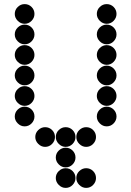

<svg xmlns="http://www.w3.org/2000/svg" viewBox="-20 -718 640 936"><path d="M52 -650Q52 -631 66.5 -616.5Q81 -602 100 -602Q120 -602 134 -616.5Q148 -631 148 -650Q148 -670 134 -684Q120 -698 100 -698Q81 -698 66.5 -684Q52 -670 52 -650ZM452 -650Q452 -631 466.5 -616.5Q481 -602 500 -602Q520 -602 534 -616.5Q548 -631 548 -650Q548 -670 534 -684Q520 -698 500 -698Q481 -698 466.5 -684Q452 -670 452 -650ZM52 -550Q52 -531 66.5 -516.5Q81 -502 100 -502Q120 -502 134 -516.5Q148 -531 148 -550Q148 -570 134 -584Q120 -598 100 -598Q81 -598 66.5 -584Q52 -570 52 -550ZM452 -550Q452 -531 466.5 -516.5Q481 -502 500 -502Q520 -502 534 -516.5Q548 -531 548 -550Q548 -570 534 -584Q520 -598 500 -598Q481 -598 466.5 -584Q452 -570 452 -550ZM52 -450Q52 -431 66.5 -416.5Q81 -402 100 -402Q120 -402 134 -416.5Q148 -431 148 -450Q148 -470 134 -484Q120 -498 100 -498Q81 -498 66.5 -484Q52 -470 52 -450ZM452 -450Q452 -431 466.5 -416.5Q481 -402 500 -402Q520 -402 534 -416.5Q548 -431 548 -450Q548 -470 534 -484Q520 -498 500 -498Q481 -498 466.5 -484Q452 -470 452 -450ZM52 -350Q52 -331 66.5 -316.5Q81 -302 100 -302Q120 -302 134 -316.5Q148 -331 148 -350Q148 -370 134 -384Q120 -398 100 -398Q81 -398 66.5 -384Q52 -370 52 -350ZM452 -350Q452 -331 466.5 -316.5Q481 -302 500 -302Q520 -302 534 -316.5Q548 -331 548 -350Q548 -370 534 -384Q520 -398 500 -398Q481 -398 466.5 -384Q452 -370 452 -350ZM52 -250Q52 -231 66.5 -216.5Q81 -202 100 -202Q120 -202 134 -216.5Q148 -231 148 -250Q148 -270 134 -284Q120 -298 100 -298Q81 -298 66.5 -284Q52 -270 52 -250ZM452 -250Q452 -231 466.5 -216.5Q481 -202 500 -202Q520 -202 534 -216.5Q548 -231 548 -250Q548 -270 534 -284Q520 -298 500 -298Q481 -298 466.5 -284Q452 -270 452 -250ZM52 -150Q52 -131 66.5 -116.5Q81 -102 100 -102Q120 -102 134 -116.5Q148 -131 148 -150Q148 -170 134 -184Q120 -198 100 -198Q81 -198 66.5 -184Q52 -170 52 -150ZM452 -150Q452 -131 466.5 -116.5Q481 -102 500 -102Q520 -102 534 -116.5Q548 -131 548 -150Q548 -170 534 -184Q520 -198 500 -198Q481 -198 466.5 -184Q452 -170 452 -150ZM152 -50Q152 -31 166.5 -16.5Q181 -2 200 -2Q220 -2 234 -16.5Q248 -31 248 -50Q248 -70 234 -84Q220 -98 200 -98Q181 -98 166.5 -84Q152 -70 152 -50ZM252 -50Q252 -31 266.5 -16.5Q281 -2 300 -2Q320 -2 334 -16.5Q348 -31 348 -50Q348 -70 334 -84Q320 -98 300 -98Q281 -98 266.5 -84Q252 -70 252 -50ZM352 -50Q352 -31 366.5 -16.5Q381 -2 400 -2Q420 -2 434 -16.5Q448 -31 448 -50Q448 -70 434 -84Q420 -98 400 -98Q381 -98 366.5 -84Q352 -70 352 -50ZM252 50Q252 69 266.5 83.5Q281 98 300 98Q320 98 334 83.5Q348 69 348 50Q348 30 334 16Q320 2 300 2Q281 2 266.5 16Q252 30 252 50ZM252 150Q252 169 266.5 183.5Q281 198 300 198Q320 198 334 183.5Q348 169 348 150Q348 130 334 116Q320 102 300 102Q281 102 266.5 116Q252 130 252 150ZM352 150Q352 169 366.5 183.5Q381 198 400 198Q420 198 434 183.5Q448 169 448 150Q448 130 434 116Q420 102 400 102Q381 102 366.5 116Q352 130 352 150Z"/></svg>

Font: Matrix Sans Print
Style: Regular
Weight: 400
Designer: Brad Neil
Version: Version 1.100